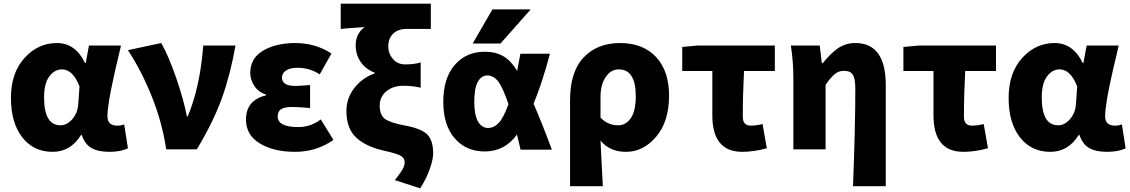

<svg xmlns="http://www.w3.org/2000/svg" viewBox="-20 -819 6196 1053"><path d="M268.6 13.7Q164.1 13.7 102.1 -65.9Q40 -145.5 40 -282.2Q40 -418.9 114.3 -501Q188.5 -583 292 -583Q393.6 -583 446.3 -473.6H450.2L467.8 -569.3H643.6Q640.6 -554.7 630.4 -512.2Q620.1 -469.7 615.2 -448.7Q610.4 -427.7 602.1 -389.2Q593.8 -350.6 588.9 -326.7Q584 -302.7 579.1 -272.9Q574.2 -243.2 571.8 -220.7Q569.3 -198.2 569.3 -180.7Q569.3 -129.9 624 -129.9Q643.6 -129.9 661.1 -136.7L681.6 -5.9Q642.6 13.7 580.1 13.7Q517.6 13.7 481.4 -7.3Q445.3 -28.3 428.7 -78.1H423.8Q367.2 13.7 268.6 13.7ZM311.5 -131.8Q347.7 -131.8 377 -166Q406.2 -200.2 409.2 -248L416 -344.7Q379.9 -438.5 319.3 -438.5Q279.3 -438.5 250.5 -399.9Q221.7 -361.3 221.7 -285.2Q221.7 -131.8 311.5 -131.8Z M1059.6 0H891.6Q869.1 -149.4 812 -291Q754.9 -432.6 681.6 -543.9L864.3 -583Q905.3 -510.7 946.3 -391.6Q987.3 -272.5 1004.9 -180.7H1009.8Q1077.1 -341.8 1094.7 -569.3H1271.5Q1243.2 -409.2 1196.8 -280.3Q1150.4 -151.4 1059.6 0Z M1597.7 13.7Q1481.4 13.7 1405.3 -32.2Q1329.1 -78.1 1329.1 -163.1Q1329.1 -269.5 1438.5 -295.9V-300.8Q1397.5 -313.5 1375 -347.7Q1352.5 -381.8 1352.5 -418.9Q1352.5 -500 1423.3 -541.5Q1494.1 -583 1599.6 -583Q1710 -583 1797.9 -525.4L1733.4 -411.1Q1678.7 -447.3 1610.4 -447.3Q1572.3 -447.3 1549.3 -432.6Q1526.4 -418 1526.4 -393.6Q1526.4 -347.7 1599.6 -347.7Q1615.2 -347.7 1680.7 -352.5V-226.6Q1669.9 -227.5 1649.4 -229Q1628.9 -230.5 1612.3 -231.4Q1595.7 -232.4 1582 -232.4Q1541 -232.4 1522 -220.2Q1502.9 -208 1502.9 -180.7Q1502.9 -122.1 1616.2 -122.1Q1684.6 -122.1 1739.3 -164.1L1808.6 -51.8Q1716.8 13.7 1597.7 13.7Z M2284.2 213.9 2145.5 168.9Q2148.4 165 2155.8 155.3Q2163.1 145.5 2165.5 142.6Q2168 139.6 2173.8 131.3Q2179.7 123 2181.6 119.6Q2183.6 116.2 2187.5 109.9Q2191.4 103.5 2192.9 99.6Q2194.3 95.7 2196.3 90.3Q2198.2 85 2198.7 80.1Q2199.2 75.2 2199.2 70.3Q2199.2 47.9 2177.2 35.2Q2155.3 22.5 2091.8 8.8Q1991.2 -12.7 1935.5 -62.5Q1879.9 -112.3 1879.9 -210.9Q1879.9 -281.2 1924.3 -337.4Q1968.8 -393.6 2034.2 -416V-420.9Q1985.4 -439.5 1958 -479.5Q1930.7 -519.5 1930.7 -570.3Q1930.7 -633.8 1979.5 -670.9Q1883.8 -664.1 1848.6 -660.2V-798.8H2342.8V-660.2H2208Q2163.1 -660.2 2136.2 -634.3Q2109.4 -608.4 2109.4 -564.5Q2109.4 -525.4 2134.8 -495.6Q2160.2 -465.8 2202.1 -465.8Q2252 -465.8 2287.1 -476.6V-337.9Q2244.1 -348.6 2192.4 -348.6Q2135.7 -348.6 2099.1 -318.4Q2062.5 -288.1 2062.5 -239.3Q2062.5 -186.5 2093.3 -165.5Q2124 -144.5 2205.1 -129.9Q2294.9 -112.3 2325.2 -79.6Q2355.5 -46.9 2355.5 22.5Q2355.5 55.7 2336.9 108.4Q2318.4 161.1 2284.2 213.9Z M2768.6 -248Q2736.3 -342.8 2710.9 -374Q2685.5 -405.3 2652.8 -405.3Q2620.1 -405.3 2600.6 -370.1Q2581.1 -335 2581.1 -260.7Q2581.1 -186.5 2602.1 -151.9Q2623 -117.2 2656.2 -117.2Q2689.5 -117.2 2715.8 -145.5Q2742.2 -173.8 2768.6 -248ZM2906.2 -250Q2947.3 -157.2 3006.8 2H2835Q2830.1 -19.5 2815.4 -81.1Q2748 11.7 2638.7 11.7Q2536.1 11.7 2473.6 -60.5Q2411.1 -132.8 2411.1 -261.2Q2411.1 -389.6 2473.6 -462.4Q2536.1 -535.2 2638.7 -535.2Q2698.2 -535.2 2739.7 -511.2Q2781.2 -487.3 2816.4 -430.7Q2822.3 -459 2834 -524.4H2996.1Q2954.1 -365.2 2906.2 -250ZM2680.7 -767.6H2890.6L2724.6 -580.1H2572.3Z M3106.4 202.1V-269.5Q3106.4 -425.8 3181.2 -504.4Q3255.9 -583 3380.9 -583Q3505.9 -583 3577.6 -506.8Q3649.4 -430.7 3649.4 -293.9Q3649.4 -153.3 3579.1 -69.8Q3508.8 13.7 3413.1 13.7Q3324.2 13.7 3273.4 -47.9Q3278.3 38.1 3286.1 202.1ZM3370.1 -131.8Q3412.1 -131.8 3439.5 -170.9Q3466.8 -210 3466.8 -291Q3466.8 -438.5 3374 -438.5Q3330.1 -438.5 3301.8 -396.5Q3273.4 -354.5 3273.4 -287.1V-173.8Q3313.5 -131.8 3370.1 -131.8Z M4050.8 13.7Q3886.7 13.7 3886.7 -186.5V-429.7H3721.7V-561.5L3806.6 -569.3H4229.5V-429.7H4060.5Q4053.7 -296.9 4053.7 -179.7Q4053.7 -129.9 4097.7 -129.9Q4127.9 -129.9 4162.1 -138.7L4185.5 -5.9Q4114.3 13.7 4050.8 13.7Z M4837.9 202.1H4658.2Q4670.9 -126 4670.9 -330.1Q4670.9 -387.7 4657.2 -409.2Q4643.6 -430.7 4607.4 -430.7Q4580.1 -430.7 4557.6 -412.1Q4535.2 -393.6 4507.8 -353.5V0H4331.1V-391.6Q4331.1 -480.5 4317.4 -569.3H4475.6L4487.3 -472.7H4492.2Q4534.2 -525.4 4575.7 -554.2Q4617.2 -583 4670.9 -583Q4837.9 -583 4837.9 -351.6Z M5263.7 13.7Q5099.6 13.7 5099.6 -186.5V-429.7H4934.6V-561.5L5019.5 -569.3H5442.4V-429.7H5273.4Q5266.6 -296.9 5266.6 -179.7Q5266.6 -129.9 5310.5 -129.9Q5340.8 -129.9 5375 -138.7L5398.4 -5.9Q5327.1 13.7 5263.7 13.7Z M5740.2 13.7Q5635.7 13.7 5573.7 -65.9Q5511.7 -145.5 5511.7 -282.2Q5511.7 -418.9 5585.9 -501Q5660.2 -583 5763.7 -583Q5865.2 -583 5918 -473.6H5921.9L5939.5 -569.3H6115.2Q6112.3 -554.7 6102.1 -512.2Q6091.8 -469.7 6086.9 -448.7Q6082 -427.7 6073.7 -389.2Q6065.4 -350.6 6060.5 -326.7Q6055.7 -302.7 6050.8 -272.9Q6045.9 -243.2 6043.5 -220.7Q6041 -198.2 6041 -180.7Q6041 -129.9 6095.7 -129.9Q6115.2 -129.9 6132.8 -136.7L6153.3 -5.9Q6114.3 13.7 6051.8 13.7Q5989.3 13.7 5953.1 -7.3Q5917 -28.3 5900.4 -78.1H5895.5Q5838.9 13.7 5740.2 13.7ZM5783.2 -131.8Q5819.3 -131.8 5848.6 -166Q5877.9 -200.2 5880.9 -248L5887.7 -344.7Q5851.6 -438.5 5791 -438.5Q5751 -438.5 5722.2 -399.9Q5693.4 -361.3 5693.4 -285.2Q5693.4 -131.8 5783.2 -131.8Z"/></svg>

Font: Gen Shin Gothic Heavy
Style: Bold
Weight: 900
Designer: [Source Han Sans]
Ryoko NISHIZUKA  (kana & ideographs); Paul D. Hunt (Latin, Greek & Cyrillic); Wenlong ZHANG  (bopomofo
Version: Version 1.002.20150607